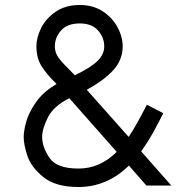

<svg xmlns="http://www.w3.org/2000/svg" viewBox="-20 -744 737 770"><path d="M567 0 497 -80Q409 6 295 6Q202 6 153 -34.5Q104 -75 89.5 -120Q75 -165 75 -195Q75 -217 84.5 -253.5Q94 -290 123.5 -333Q153 -376 207 -407Q168 -445 147 -478Q126 -511 126 -558Q126 -593 145 -631.5Q164 -670 203.5 -697Q243 -724 300 -724Q353 -724 392 -698.5Q431 -673 451.5 -634.5Q472 -596 472 -558Q472 -505 435.5 -464Q399 -423 328 -384L496 -195Q524 -236 569 -324L635 -290Q631 -282 605 -232.5Q579 -183 546 -137L667 0ZM295 -68Q381 -68 448 -135L258 -350Q195 -319 172 -273Q149 -227 149 -195Q149 -155 178 -111.5Q207 -68 295 -68ZM255 -468 280 -442Q344 -473 371 -499.5Q398 -526 398 -558Q398 -594 373 -622Q348 -650 300 -650Q250 -650 225 -622Q200 -594 200 -558Q200 -534 213.5 -514.5Q227 -495 255 -468Z"/></svg>

Font: SUIT
Style: Regular
Weight: 400
Designer: Sunn Youn; Korean Glyphs from Source Han Sans (Sandoll Communications; Soo-young Jang, Joo-yeon Kang)
Foundry: Sunn
Version: Version 1.140